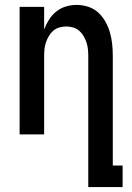

<svg xmlns="http://www.w3.org/2000/svg" viewBox="-20 -548 540 783"><path d="M340 215V-320Q340 -334 338.5 -348Q337 -362 332.5 -375.5Q328 -389 320.5 -401.5Q313 -414 302.5 -423Q292 -432 278 -436Q264 -440 250 -440Q236 -440 222 -436Q208 -432 197.5 -423Q187 -414 179.5 -401.5Q172 -389 167.5 -375.5Q163 -362 161.5 -348Q160 -334 160 -320V0H60V-520H160V-428Q168 -449 180 -468Q192 -487 209.5 -501Q227 -515 248.5 -521.5Q270 -528 292 -528Q316 -528 339.5 -520.5Q363 -513 380.5 -497Q398 -481 410 -459.5Q422 -438 428.5 -415Q435 -392 437.5 -368Q440 -344 440 -320V127H480V215Z"/></svg>

Font: Iosevka Semibold
Style: Regular
Weight: 600
Monospace: yes
Designer: Belleve Invis
Foundry: Belleve Invis
Version: Version 33.2.3; ttfautohint (v1.8.4)